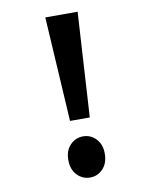

<svg xmlns="http://www.w3.org/2000/svg" viewBox="-93 -919 786 995"><g transform="rotate(-10 300.0 -421.0)"><path d="M248 -299.5 229 -617 215 -850H385L371 -617L352 -299.5ZM300 7.5Q260.5 7.5 232.2 -22Q204 -51.5 204 -101.5Q204 -150.5 232.2 -179.8Q260.5 -209 300 -209Q340 -209 368 -179.8Q396 -150.5 396 -101.5Q396 -51.5 368 -22Q340 7.5 300 7.5Z"/></g></svg>

Font: Spline Sans Mono
Style: Regular
Weight: 400
Monospace: yes
Designer: Eben Sorkin, Mirko Velimirovic
Foundry: Sorkin Type
Version: Version 1.004